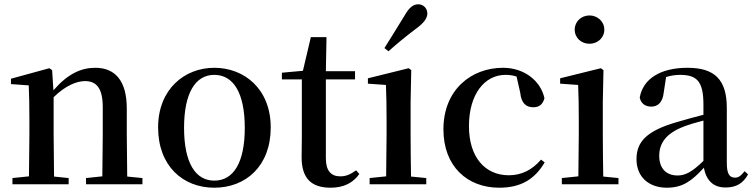

<svg xmlns="http://www.w3.org/2000/svg" viewBox="-20 -859 3513 895"><path d="M456 0H644V-29L573 -36L571 -232V-353C571 -486 514 -543 424 -543C358 -543 296 -515 229 -438L223 -532L210 -541L31 -492V-467L114 -461C116 -412 117 -368 117 -301V-232L115 -37L38 -29V0H300V-29L232 -36L230 -232V-406C286 -461 339 -481 376 -481C429 -481 459 -449 459 -359V-232L457 -37L381 -29V0Z M979 16C1126 16 1242 -85 1242 -265C1242 -444 1119 -543 979 -543C840 -543 717 -443 717 -265C717 -86 832 16 979 16ZM979 -17C891 -17 838 -100 838 -263C838 -426 891 -510 979 -510C1068 -510 1121 -426 1121 -263C1121 -100 1068 -17 979 -17Z M1521 16C1583 16 1626 -7 1655 -48L1640 -65C1613 -46 1594 -37 1566 -37C1524 -37 1499 -62 1499 -121V-489H1635V-527H1499L1502 -686H1429L1392 -529L1294 -520V-489H1387V-223C1387 -185 1386 -161 1386 -126C1386 -29 1430 16 1521 16Z M1772 -635 1791 -620C1828 -653 1866 -685 1919 -725C1956 -752 1972 -774 1972 -796C1972 -823 1951 -839 1930 -839C1906 -839 1887 -824 1865 -785C1828 -724 1800 -680 1772 -635ZM1779 0H1967V-29L1896 -36C1895 -93 1894 -177 1894 -232V-385L1897 -532L1885 -541L1695 -494V-469L1779 -463C1781 -414 1782 -367 1782 -300V-232L1780 -37L1703 -29V0Z M2307 16C2409 16 2473 -24 2519 -102L2502 -115C2461 -67 2411 -42 2352 -42C2241 -42 2166 -126 2166 -271C2166 -420 2239 -510 2336 -510C2354 -510 2371 -508 2388 -502L2405 -427C2410 -377 2433 -359 2466 -359C2493 -359 2510 -372 2518 -401C2500 -484 2422 -543 2325 -543C2177 -543 2047 -441 2047 -256C2047 -83 2159 16 2307 16Z M2728 -655C2765 -655 2797 -682 2797 -721C2797 -759 2765 -787 2728 -787C2690 -787 2659 -759 2659 -721C2659 -682 2690 -655 2728 -655ZM2675 0H2863V-29L2792 -36C2791 -93 2790 -177 2790 -232V-385L2793 -532L2781 -541L2591 -494V-469L2675 -463C2677 -414 2678 -367 2678 -300V-232L2676 -37L2599 -29V0Z M3362 15C3411 15 3444 -4 3467 -46L3451 -61C3433 -38 3422 -31 3406 -31C3381 -31 3368 -47 3368 -100V-356C3368 -488 3311 -543 3185 -543C3056 -543 2977 -490 2962 -404C2968 -376 2988 -362 3016 -362C3045 -362 3069 -380 3074 -428L3085 -500C3108 -507 3129 -510 3150 -510C3228 -510 3259 -480 3259 -372V-324C3218 -313 3175 -302 3139 -291C2995 -250 2947 -199 2947 -117C2947 -33 3006 16 3088 16C3163 16 3205 -16 3261 -77C3272 -19 3304 15 3362 15ZM3259 -109C3204 -55 3172 -41 3139 -41C3088 -41 3053 -71 3053 -133C3053 -194 3088 -238 3165 -268C3190 -278 3224 -288 3259 -297Z"/></svg>

Font: Noto Serif CJK SC SemiBold
Style: Regular
Weight: 600
Designer: Ryoko NISHIZUKA 西塚涼子 (kana & ideographs); Frank Grießhammer (Latin, Greek & Cyrillic); Wenlong ZHANG 张文龙 (bopomofo); San
Foundry: Adobe
Version: Version 2.001;hotconv 1.1.0;makeotfexe 2.6.0